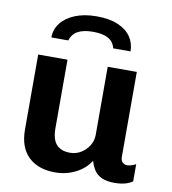

<svg xmlns="http://www.w3.org/2000/svg" viewBox="-83 -803 790 884"><g transform="rotate(10 312.0 -360.5)"><path d="M233 10Q154 10 108.5 -33.5Q63 -77 63 -161V-511H200V-191Q200 -139 221.5 -115Q243 -91 285 -91Q313 -91 336 -105Q359 -119 373.5 -142Q388 -165 388 -193V-511H524V-115Q524 -96 533.5 -88Q543 -80 554 -80Q564 -80 574.5 -83.5Q585 -87 595 -92V-12Q582 -2 560.5 4Q539 10 509 10Q474 10 450.5 -1Q427 -12 415 -31.5Q403 -51 397 -73Q372 -34 328 -12Q284 10 233 10ZM109 -599Q109 -637 132 -666.5Q155 -696 197.5 -713.5Q240 -731 298 -731Q359 -731 399 -713.5Q439 -696 459 -666.5Q479 -637 479 -599H398Q391 -629 365.5 -643.5Q340 -658 294 -658Q249 -658 223 -643.5Q197 -629 188 -599Z"/></g></svg>

Font: Chivo Medium SemiBold
Style: Regular
Weight: 600
Version: Version 2.002